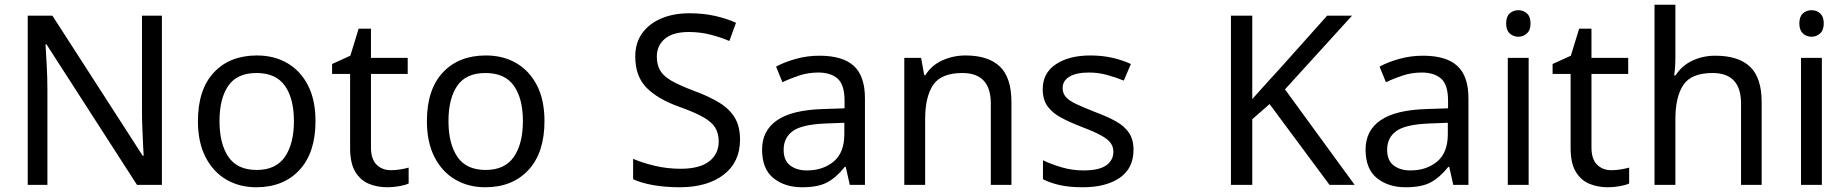

<svg xmlns="http://www.w3.org/2000/svg" viewBox="-20 -780 7791 810"><path d="M663 0H558L176 -593H172Q174 -558 177 -506Q180 -454 180 -399V0H97V-714H201L582 -123H586Q585 -139 583.5 -171Q582 -203 580.5 -241Q579 -279 579 -311V-714H663Z M1311 -269Q1311 -136 1243.5 -63Q1176 10 1061 10Q990 10 934.5 -22.5Q879 -55 847 -117.5Q815 -180 815 -269Q815 -402 882 -474Q949 -546 1064 -546Q1137 -546 1192.5 -513.5Q1248 -481 1279.5 -419.5Q1311 -358 1311 -269ZM906 -269Q906 -174 943.5 -118.5Q981 -63 1063 -63Q1144 -63 1182 -118.5Q1220 -174 1220 -269Q1220 -364 1182 -418Q1144 -472 1062 -472Q980 -472 943 -418Q906 -364 906 -269Z M1629 -62Q1649 -62 1670 -65.5Q1691 -69 1704 -73V-6Q1690 1 1664 5.5Q1638 10 1614 10Q1572 10 1536.5 -4.5Q1501 -19 1479 -55Q1457 -91 1457 -156V-468H1381V-510L1458 -545L1493 -659H1545V-536H1700V-468H1545V-158Q1545 -109 1568.5 -85.5Q1592 -62 1629 -62Z M2277 -269Q2277 -136 2209.5 -63Q2142 10 2027 10Q1956 10 1900.5 -22.5Q1845 -55 1813 -117.5Q1781 -180 1781 -269Q1781 -402 1848 -474Q1915 -546 2030 -546Q2103 -546 2158.5 -513.5Q2214 -481 2245.5 -419.5Q2277 -358 2277 -269ZM1872 -269Q1872 -174 1909.5 -118.5Q1947 -63 2029 -63Q2110 -63 2148 -118.5Q2186 -174 2186 -269Q2186 -364 2148 -418Q2110 -472 2028 -472Q1946 -472 1909 -418Q1872 -364 1872 -269Z M3102 -191Q3102 -96 3033 -43Q2964 10 2847 10Q2787 10 2736 1Q2685 -8 2651 -24V-110Q2687 -94 2740.5 -81Q2794 -68 2851 -68Q2931 -68 2971.5 -99Q3012 -130 3012 -183Q3012 -218 2997 -242Q2982 -266 2945.5 -286.5Q2909 -307 2844 -330Q2753 -363 2706.5 -411Q2660 -459 2660 -542Q2660 -599 2689 -639.5Q2718 -680 2769.5 -702Q2821 -724 2888 -724Q2947 -724 2996 -713Q3045 -702 3085 -684L3057 -607Q3020 -623 2976.5 -634Q2933 -645 2886 -645Q2819 -645 2785 -616.5Q2751 -588 2751 -541Q2751 -505 2766 -481Q2781 -457 2815 -438Q2849 -419 2907 -397Q2970 -374 3013.5 -347.5Q3057 -321 3079.5 -284Q3102 -247 3102 -191Z M3437 -545Q3535 -545 3582 -502Q3629 -459 3629 -365V0H3565L3548 -76H3544Q3509 -32 3470.5 -11Q3432 10 3364 10Q3291 10 3243 -28.5Q3195 -67 3195 -149Q3195 -229 3258 -272.5Q3321 -316 3452 -320L3543 -323V-355Q3543 -422 3514 -448Q3485 -474 3432 -474Q3390 -474 3352 -461.5Q3314 -449 3281 -433L3254 -499Q3289 -518 3337 -531.5Q3385 -545 3437 -545ZM3463 -259Q3363 -255 3324.5 -227Q3286 -199 3286 -148Q3286 -103 3313.5 -82Q3341 -61 3384 -61Q3452 -61 3497 -98.5Q3542 -136 3542 -214V-262Z M4053 -546Q4149 -546 4198 -499.5Q4247 -453 4247 -349V0H4160V-343Q4160 -472 4040 -472Q3951 -472 3917 -422Q3883 -372 3883 -278V0H3795V-536H3866L3879 -463H3884Q3910 -505 3956 -525.5Q4002 -546 4053 -546Z M4762 -148Q4762 -70 4704 -30Q4646 10 4548 10Q4492 10 4451.5 1Q4411 -8 4380 -24V-104Q4412 -88 4457.5 -74.5Q4503 -61 4550 -61Q4617 -61 4647 -82.5Q4677 -104 4677 -140Q4677 -160 4666 -176Q4655 -192 4626.5 -208Q4598 -224 4545 -244Q4493 -264 4456 -284Q4419 -304 4399 -332Q4379 -360 4379 -404Q4379 -472 4434.5 -509Q4490 -546 4580 -546Q4629 -546 4671.5 -536.5Q4714 -527 4751 -510L4721 -440Q4687 -454 4650 -464Q4613 -474 4574 -474Q4520 -474 4491.5 -456.5Q4463 -439 4463 -409Q4463 -387 4476 -371.5Q4489 -356 4519.5 -341.5Q4550 -327 4601 -307Q4652 -288 4688 -268Q4724 -248 4743 -219.5Q4762 -191 4762 -148Z M5695 0H5589L5336 -341L5263 -277V0H5173V-714H5263V-362Q5293 -396 5324 -430Q5355 -464 5386 -498L5579 -714H5684L5401 -403Z M5983 -545Q6081 -545 6128 -502Q6175 -459 6175 -365V0H6111L6094 -76H6090Q6055 -32 6016.5 -11Q5978 10 5910 10Q5837 10 5789 -28.5Q5741 -67 5741 -149Q5741 -229 5804 -272.5Q5867 -316 5998 -320L6089 -323V-355Q6089 -422 6060 -448Q6031 -474 5978 -474Q5936 -474 5898 -461.5Q5860 -449 5827 -433L5800 -499Q5835 -518 5883 -531.5Q5931 -545 5983 -545ZM6009 -259Q5909 -255 5870.5 -227Q5832 -199 5832 -148Q5832 -103 5859.5 -82Q5887 -61 5930 -61Q5998 -61 6043 -98.5Q6088 -136 6088 -214V-262Z M6386 -737Q6406 -737 6421.5 -723.5Q6437 -710 6437 -681Q6437 -653 6421.5 -639Q6406 -625 6386 -625Q6364 -625 6349 -639Q6334 -653 6334 -681Q6334 -710 6349 -723.5Q6364 -737 6386 -737ZM6429 -536V0H6341V-536Z M6778 -62Q6798 -62 6819 -65.5Q6840 -69 6853 -73V-6Q6839 1 6813 5.5Q6787 10 6763 10Q6721 10 6685.5 -4.5Q6650 -19 6628 -55Q6606 -91 6606 -156V-468H6530V-510L6607 -545L6642 -659H6694V-536H6849V-468H6694V-158Q6694 -109 6717.5 -85.5Q6741 -62 6778 -62Z M7048 -537Q7048 -497 7043 -462H7049Q7075 -503 7119.5 -524Q7164 -545 7216 -545Q7314 -545 7363 -498.5Q7412 -452 7412 -349V0H7325V-343Q7325 -472 7205 -472Q7115 -472 7081.5 -421.5Q7048 -371 7048 -277V0H6960V-760H7048Z M7623 -737Q7643 -737 7658.5 -723.5Q7674 -710 7674 -681Q7674 -653 7658.5 -639Q7643 -625 7623 -625Q7601 -625 7586 -639Q7571 -653 7571 -681Q7571 -710 7586 -723.5Q7601 -737 7623 -737ZM7666 -536V0H7578V-536Z"/></svg>

Font: Noto Sans Kaithi
Style: Regular
Weight: 400
Designer: Monotype Design Team
Foundry: Monotype Imaging Inc.
Version: Version 2.005; ttfautohint (v1.8.4.7-5d5b)